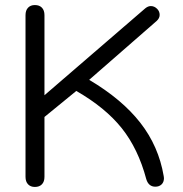

<svg xmlns="http://www.w3.org/2000/svg" viewBox="-20 -730 723 760"><path d="M559 -21Q527 -141 462 -222.5Q397 -304 282 -370L156 -267V-30Q156 -11 146 -0.5Q136 10 118 10Q101 10 91 -0.5Q81 -11 81 -30V-670Q81 -689 91 -699.5Q101 -710 118 -710Q136 -710 146 -699.5Q156 -689 156 -670V-353L555 -697Q566 -706 577 -706Q591 -706 602 -695Q612 -685 612 -671Q612 -658 600 -647L333 -414Q463 -337 535.5 -244Q608 -151 628 -33L629 -25Q629 -9 619.5 0Q610 9 595 9Q568 9 559 -21Z"/></svg>

Font: Kodchasan
Style: Regular
Weight: 400
Version: Version 1.000; ttfautohint (v1.6)